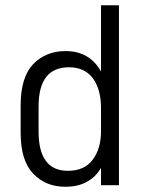

<svg xmlns="http://www.w3.org/2000/svg" viewBox="-20 -710 551 736"><path d="M106.9 -44.9Q59.1 -94.2 59.1 -202.1V-306.2Q59.1 -413.1 106.9 -463.9Q155.8 -514.2 231 -514.2Q323.7 -514.2 367.2 -436V-689.9H436V0H367.2V-66.9Q347.7 -31.7 313 -13.2Q279.8 5.9 230 5.9Q154.8 5.9 106.9 -44.9ZM335 -97.2Q367.2 -139.6 367.2 -207V-295.9Q367.2 -367.2 335.9 -410.2Q304.2 -452.1 244.1 -452.1Q127.9 -452.1 127.9 -301.8V-206.1Q127.9 -55.2 240.2 -55.2Q303.2 -55.2 335 -97.2Z"/></svg>

Font: D-DIN-PRO
Style: Regular
Weight: 400
Designer: Charles Nix
Foundry: Datto Inc.
Version: Version 1.000;hotconv 1.0.109;makeotfexe 2.5.65596